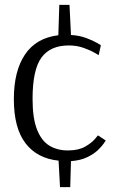

<svg xmlns="http://www.w3.org/2000/svg" viewBox="-20 -720 463 790"><path d="M227 50 221 -59Q133 -68 85 -130.5Q37 -193 37 -312Q37 -428 83 -496Q129 -564 220 -575L224 -700H266L272 -576Q307 -574 335 -563.5Q363 -553 379 -543.5Q395 -534 395 -534L386 -493Q386 -493 369 -503Q352 -513 324 -523Q296 -533 263 -533Q187 -533 150.5 -483Q114 -433 114 -313Q114 -233 132.5 -186.5Q151 -140 183.5 -120.5Q216 -101 259 -101Q303 -101 330 -116.5Q357 -132 370 -147.5Q383 -163 383 -163L415 -142Q415 -142 407.5 -130.5Q400 -119 383.5 -103Q367 -87 339.5 -73.5Q312 -60 272 -57L269 50Z"/></svg>

Font: Arsenal SC
Style: Regular
Weight: 400
Designer: Andrij Shevchenko
Foundry: Stairsfor
Version: Version 2.001; ttfautohint (v1.8.4.7-5d5b)